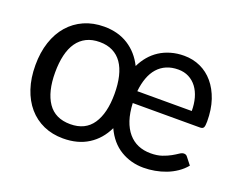

<svg xmlns="http://www.w3.org/2000/svg" viewBox="-89 -673 1050 840"><g transform="rotate(20 436.5 -253.0)"><path d="M753.5 -298.5Q753.5 -331 745.8 -358.8Q738 -386.5 723 -406.5Q708 -426.5 686.2 -437.8Q664.5 -449 637 -449Q606.5 -449 582.5 -438.8Q558.5 -428.5 541.2 -409Q524 -389.5 513.8 -361.5Q503.5 -333.5 500 -298.5ZM273 -62.5Q342.5 -62.5 376.5 -112.8Q410.5 -163 410.5 -253Q410.5 -298 402 -333.8Q393.5 -369.5 376.5 -394Q359.5 -418.5 333.5 -431.5Q307.5 -444.5 273 -444.5Q237.5 -444.5 211.5 -431.5Q185.5 -418.5 168.2 -394Q151 -369.5 142.5 -333.8Q134 -298 134 -253Q134 -163 168.2 -112.8Q202.5 -62.5 273 -62.5ZM499 -243Q501 -198 512.2 -164.2Q523.5 -130.5 542.8 -108Q562 -85.5 588.2 -74.2Q614.5 -63 647 -63Q677.5 -63 699.8 -70.8Q722 -78.5 738 -87.5Q754 -96.5 765.2 -104.2Q776.5 -112 785.5 -112Q796 -112 802 -103.5L827.5 -71Q811 -51 789.2 -36.2Q767.5 -21.5 742.8 -12Q718 -2.5 691.5 2.2Q665 7 639 7Q580 7 532 -22Q484 -51 456.5 -110.5Q430 -54.5 381.5 -23.8Q333 7 264.5 7Q214.5 7 173.5 -11.2Q132.5 -29.5 103.2 -63.5Q74 -97.5 58 -145.5Q42 -193.5 42 -253.5Q42 -313 58 -361.2Q74 -409.5 103.8 -443.5Q133.5 -477.5 175.2 -496Q217 -514.5 268 -514.5Q333.5 -514.5 381 -484.2Q428.5 -454 455.5 -399.5Q468 -425.5 486 -446.8Q504 -468 527.2 -483Q550.5 -498 579 -506.2Q607.5 -514.5 640.5 -514.5Q681.5 -514.5 716.5 -498.5Q751.5 -482.5 777.2 -452Q803 -421.5 817.8 -377.8Q832.5 -334 832.5 -278Q832.5 -257.5 828.5 -250.2Q824.5 -243 812 -243Z"/></g></svg>

Font: Lato
Style: Regular
Weight: 400
Designer: Lukasz Dziedzic with Adam Twardoch and Botio Nikoltchev
Foundry: tyPoland Lukasz Dziedzic
Version: Version 2.015; 2015-08-06; http://www.latofonts.com/